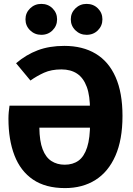

<svg xmlns="http://www.w3.org/2000/svg" viewBox="-20 -945 680 982"><path d="M440.6 -318.8 440.2 -380.9Q440.8 -454.8 423.8 -500.7Q406.8 -546.7 374.2 -568.4Q341.6 -590 294.2 -590Q242.7 -590 205.2 -573.1Q167.8 -556.1 135.7 -533.1L62.2 -621.6Q113.7 -665.5 173.1 -687.9Q232.5 -710.3 308.8 -710.3Q402.9 -710.3 469.4 -670.3Q536 -630.4 571.2 -550.7Q606.5 -471.1 606.5 -352.3Q606.5 -230 570.1 -147.9Q533.8 -65.8 467.9 -24.4Q402 17 312.4 17Q213.2 17 149.1 -26.4Q85 -69.9 54.1 -149.9Q23.2 -229.8 23.2 -338.1Q23.2 -355 24.8 -372.4Q26.5 -389.8 28.7 -404.7H456.2V-291.9H181.3Q182.1 -223.2 198 -181.7Q213.9 -140.2 242.9 -121.4Q272 -102.6 310.9 -102.6Q352.8 -102.6 381.6 -123.4Q410.4 -144.2 425.7 -191.7Q441.1 -239.2 440.6 -318.8ZM422.7 -925.1Q457.7 -925.1 480.7 -902.1Q503.8 -879.1 503.8 -846.3Q503.8 -813 480.7 -790Q457.7 -766.9 422.7 -766.9Q389.4 -766.9 365.7 -790Q342.1 -813 342.1 -846.3Q342.1 -879.1 365.7 -902.1Q389.4 -925.1 422.7 -925.1ZM191.3 -925.1Q225.9 -925.1 248.9 -902.1Q272 -879.1 272 -846.3Q272 -813 248.9 -790Q225.9 -766.9 191.3 -766.9Q157.6 -766.9 133.9 -790Q110.3 -813 110.3 -846.3Q110.3 -879.1 133.9 -902.1Q157.6 -925.1 191.3 -925.1Z"/></svg>

Font: Fira Sans Variable
Style: Regular
Weight: 400
Designer: Carrois Corporate & Edenspiekermann AG
Foundry: Carrois Corporate GbR & Edenspiekermann AG
Version: Version 4.202